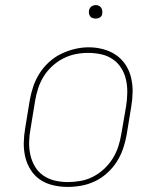

<svg xmlns="http://www.w3.org/2000/svg" viewBox="-20 -727 640 755"><path d="M246 8Q217 8 189 1.5Q161 -5 138.5 -20Q116 -35 101 -58.5Q86 -82 79.5 -109Q73 -136 73.5 -165Q74 -194 79 -223L97 -333Q102 -361 111 -387.5Q120 -414 135.5 -438.5Q151 -463 173 -483Q195 -503 221 -515.5Q247 -528 274.5 -534.5Q302 -541 329 -541Q358 -541 386 -533.5Q414 -526 436.5 -510.5Q459 -495 474 -472Q489 -449 495.5 -421.5Q502 -394 501.5 -365Q501 -336 496 -307L478 -197Q473 -169 464 -142.5Q455 -116 439.5 -91.5Q424 -67 402 -47Q380 -27 354 -14.5Q328 -2 300.5 3Q273 8 246 8ZM246 -11Q271 -11 296.5 -15.5Q322 -20 345.5 -32Q369 -44 389 -62.5Q409 -81 423 -103.5Q437 -126 445 -150.5Q453 -175 457 -200L476 -310Q480 -336 480.5 -362.5Q481 -389 475.5 -413.5Q470 -438 457 -459Q444 -480 423.5 -494Q403 -508 378 -513.5Q353 -519 326 -519Q301 -519 276.5 -514Q252 -509 228.5 -497Q205 -485 185 -466.5Q165 -448 151.5 -426Q138 -404 130 -379.5Q122 -355 118 -330L100 -220Q95 -194 94.5 -168Q94 -142 99.5 -117.5Q105 -93 117.5 -72Q130 -51 150 -37Q170 -23 195 -17Q220 -11 246 -11ZM356 -654Q350 -654 344 -656Q338 -658 334.5 -663Q331 -668 330 -674Q329 -680 330 -686Q331 -691 333.5 -695Q336 -699 339.5 -701.5Q343 -704 347.5 -705.5Q352 -707 356 -707Q363 -707 368.5 -704.5Q374 -702 377.5 -697Q381 -692 382 -686Q383 -680 382 -674Q382 -669 379.5 -665Q377 -661 373 -658.5Q369 -656 365 -655Q361 -654 356 -654Z"/></svg>

Font: Iosevka Curly Slab ThExObl
Style: Regular
Weight: 100
Width: 7
Italic angle: -9°
Monospace: yes
Designer: Belleve Invis
Foundry: Belleve Invis
Version: Version 11.1.0; ttfautohint (v1.8.3)